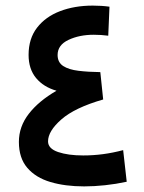

<svg xmlns="http://www.w3.org/2000/svg" viewBox="-20 -665 514 685"><path d="M181.6 -341.3Q135.3 -354.5 108.6 -386.7Q82 -418.9 82 -469.2Q82 -527.3 112.3 -566.4Q142.6 -605.5 194.3 -625.2Q246.1 -645 311 -645Q342.8 -645 370.6 -641.1L366.2 -537.6Q340.8 -541 314.5 -541Q263.2 -541 224.4 -522.7Q185.5 -504.4 185.5 -468.8Q185.5 -442.4 205.6 -429.4Q225.6 -416.5 260.3 -412.4Q294.9 -408.2 337.9 -407.7L348.1 -310.1Q246.6 -280.8 199 -239Q151.4 -197.3 151.4 -160.6Q151.4 -134.8 187.3 -122.6Q223.1 -110.4 276.9 -110.4Q312 -110.4 347.2 -115Q382.3 -119.6 419.4 -129.4L432.1 -16.6Q393.6 -8.3 355 -4.2Q316.4 0 280.3 0Q212.4 0 159.9 -15.6Q107.4 -31.2 77.4 -66.2Q47.4 -101.1 47.4 -158.7Q47.4 -213.4 82.8 -259Q118.2 -304.7 181.6 -341.3Z"/></svg>

Font: Vazirmatn RD Medium
Style: Regular
Weight: 500
Designer: Saber Rastikerdar
Foundry: Saber Rastikerdar
Version: Version 33.003